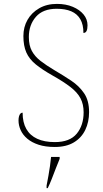

<svg xmlns="http://www.w3.org/2000/svg" viewBox="-20 -744 530 985"><path d="M261 10Q213 10 178 -1.5Q143 -13 120 -32.5Q97 -52 86 -76.5Q75 -101 75 -126Q75 -138 77.5 -147Q80 -156 84.5 -161Q89 -166 96 -166Q96 -116 115 -82.5Q134 -49 171 -32Q208 -15 261 -15Q338 -15 373.5 -58Q409 -101 409 -168Q409 -209 393 -239.5Q377 -270 341.5 -297.5Q306 -325 249 -357Q196 -387 163 -414Q130 -441 115 -475Q100 -509 100 -559Q100 -605 121 -642Q142 -679 181 -701.5Q220 -724 272 -724Q318 -724 353.5 -709Q389 -694 409 -669.5Q429 -645 429 -614Q429 -595 424 -585Q419 -575 408 -575Q408 -618 392 -645.5Q376 -673 345.5 -686Q315 -699 271 -699Q200 -699 164 -657.5Q128 -616 128 -554Q128 -511 143.5 -482.5Q159 -454 188 -431.5Q217 -409 259 -384Q305 -357 345.5 -330Q386 -303 411.5 -265.5Q437 -228 437 -169Q437 -118 417.5 -77.5Q398 -37 359 -13.5Q320 10 261 10ZM219 208Q224 183 228.5 157.5Q233 132 236.5 107.5Q240 83 242 61H286V71Q277 92 266.5 119.5Q256 147 245.5 174Q235 201 225 221H219Z"/></svg>

Font: Noto Rashi Hebrew Thin
Style: Regular
Weight: 250
Version: Version 1.006